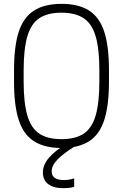

<svg xmlns="http://www.w3.org/2000/svg" viewBox="-20 -760 640 999"><path d="M308 219Q269 219 245.5 207Q222 195 212.5 177Q203 159 203 138Q203 97 235 60.5Q267 24 325 -12L372 0Q313 36 281 68Q249 100 249 131Q249 149 258 159Q267 169 281.5 173Q296 177 311 177Q326 177 340 174.5Q354 172 366 168V212Q353 216 338.5 217.5Q324 219 308 219ZM300 10Q212 10 157 -25Q102 -60 77.5 -135.5Q53 -211 53 -335V-395Q53 -519 77.5 -594.5Q102 -670 157 -705Q212 -740 300 -740Q389 -740 443.5 -705Q498 -670 522.5 -594.5Q547 -519 547 -395V-335Q547 -212 522.5 -136Q498 -60 443.5 -25Q389 10 300 10ZM300 -36Q373 -36 416 -65Q459 -94 478 -160Q497 -226 497 -337V-393Q497 -504 478 -570Q459 -636 415.5 -665Q372 -694 300 -694Q227 -694 184 -665Q141 -636 122 -570Q103 -504 103 -393V-337Q103 -226 122 -160Q141 -94 184 -65Q227 -36 300 -36Z"/></svg>

Font: M PLUS Code Latin Expanded Light
Style: Regular
Weight: 300
Width: 7
Designer: Coji Morishita
Foundry: UNDERFOREST DESIGN
Version: Version 1.002; ttfautohint (v1.8.3)